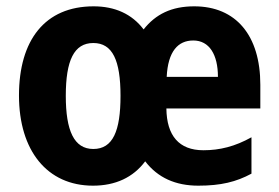

<svg xmlns="http://www.w3.org/2000/svg" viewBox="-20 -577 881 607"><path d="M594 -557C522 -557 472 -532 434 -484C397 -533 343 -557 276 -557C122 -557 40 -450 40 -275C40 -101 129 10 274 10C345 10 401 -16 439 -67C479 -15 535 10 607 10C678 10 727 -2 775 -28V-143C723 -114 675 -102 623 -102C546 -102 507 -148 506 -234H803V-309C803 -465 726 -557 594 -557ZM591 -449C642 -449 669 -404 669 -334H507C511 -415 543 -449 591 -449ZM275 -441C336 -441 361 -386 361 -274C361 -163 337 -106 275 -106C214 -106 188 -164 188 -274C188 -386 214 -441 275 -441Z"/></svg>

Font: Noto Sans Oriya Cond Bold
Style: Bold
Weight: 700
Width: 3
Designer: Amélie Bonet and Sol Matas
Foundry: Google LLC
Version: Version 2.006